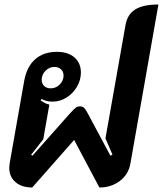

<svg xmlns="http://www.w3.org/2000/svg" viewBox="-20 -823 723 852"><path d="M21 -79Q21 -85 23 -99L87 -462Q98 -526 135.5 -559.5Q173 -593 233 -593Q282 -593 310.5 -568Q339 -543 339 -501Q339 -468 321.5 -438Q304 -408 275 -390Q246 -372 214 -372Q184 -372 165 -384L160 -378Q181 -362 199 -359L172 -205L118 -136L124 -132L288 -317Q308 -339 316 -345Q324 -351 335 -351Q346 -351 353 -344.5Q360 -338 371 -317L470 -132L479 -137L448 -209L537 -712Q545 -759 580 -781Q615 -803 683 -803L559 -99Q551 -50 512.5 -20.5Q474 9 421 9L309 -202L123 9Q76 9 48.5 -15Q21 -39 21 -79ZM262 -488Q262 -505 250.5 -515.5Q239 -526 221 -526Q199 -526 182 -509Q165 -492 165 -469Q165 -452 176 -441.5Q187 -431 205 -431Q228 -431 245 -448Q262 -465 262 -488Z"/></svg>

Font: K2D ExtraBold
Style: Italic
Weight: 800
Italic angle: -10°
Designer: Katatrad Aksorn Co.,Ltd.
Foundry: Cadson Demak Co.,Ltd.
Version: Version 1.000; ttfautohint (v1.6)